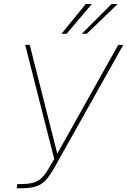

<svg xmlns="http://www.w3.org/2000/svg" viewBox="-20 -958 653 987"><path d="M65.4 9.8 69.3 -11.7H86.9Q127.9 -12.2 153.3 -19.5Q178.7 -26.9 197.8 -46.9Q216.8 -66.9 238.3 -105.5L258.8 -140.6L109.4 -727.5H132.8L274.4 -168L587.9 -727.5L613.3 -726.6L259.8 -96.7Q235.4 -53.2 213.1 -30Q190.9 -6.8 161.4 1.5Q131.8 9.8 85.9 9.8ZM400.4 -784.2 553.7 -937.5H585L425.8 -784.2ZM295.9 -784.2 420.9 -937.5H452.1L322.3 -784.2Z"/></svg>

Font: Inter Tight Thin
Style: Italic
Weight: 250
Italic angle: -9.39999°
Designer: Rasmus Andersson
Foundry: rsms
Version: Version 3.004